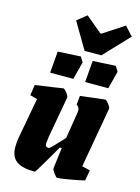

<svg xmlns="http://www.w3.org/2000/svg" viewBox="-133 -967 766 1050"><g transform="rotate(15 250.5 -442.0)"><path d="M474 -428 414 -88 460 -77 449 -17Q420 -10 367 -0.5Q314 9 298 9Q292 9 278 -10.5Q264 -30 265 -37L280 -155H269L242 -108Q235 -97 204.5 -44.5Q174 8 171 8Q99 8 66 -16.5Q33 -41 33 -95Q33 -125 38 -151L80 -379L39 -390L48 -450L152 -465L204 -473Q211 -473 225 -454.5Q239 -436 237 -428L195 -194Q191 -164 191 -158Q191 -146 196 -141.5Q201 -137 212 -137Q218 -137 289 -215L313 -364Q314 -369 314 -376Q314 -397 297 -405L302 -456Q434 -473 441 -473Q448 -473 462 -454.5Q476 -436 474 -428ZM122 -659 251 -666 269 -637 243 -537H112ZM320 -659 449 -666 467 -637 441 -537H310ZM175 -850 229 -893 321 -816H328L446 -893L492 -843L358 -701H263Z"/></g></svg>

Font: Grenze ExtraBold
Style: Italic
Weight: 800
Italic angle: -10°
Designer: Renata Polastri
Foundry: Omnibus-Type
Version: Version 1.002; ttfautohint (v1.8)